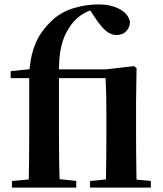

<svg xmlns="http://www.w3.org/2000/svg" viewBox="-20 -850 737 870"><path d="M34.1 0V-29.9L147.4 -40.2H233.9L325.6 -29.9V0ZM109.1 0Q111.1 -58.2 111.7 -117.4Q112.4 -176.6 112.4 -234.8V-496.1H28.4V-527.5L159.5 -541.2L112.1 -516.1Q116.6 -582 131.4 -627.3Q146.3 -672.7 169.8 -705Q193.4 -737.3 221.6 -762.7Q260.1 -796.8 314.7 -813.4Q369.3 -830 428.6 -830Q481.3 -830 521.6 -809Q561.8 -788.1 569 -750.3Q568 -725.6 551.9 -708.5Q535.8 -691.3 507.8 -691.3Q483.8 -691.3 462.3 -708.4Q440.9 -725.4 416.5 -761.2L383 -811.2V-817.4H410.2V-808.6Q377.5 -802.5 345.6 -780.3Q313.7 -758.1 291.6 -721.2Q269.3 -688.9 257.4 -638.6Q245.6 -588.4 247.1 -504.4V-234.8Q247.1 -176.6 248.1 -117.4Q249.1 -58.2 250.8 0ZM388.1 0V-29.9L493.5 -40.2H556.1L663.4 -29.9V0ZM458.3 0Q460.1 -25.5 460.6 -67.4Q461.1 -109.4 461.6 -154.8Q462.1 -200.3 462.1 -234.8V-331Q462.1 -384.3 461.2 -421.2Q460.3 -458 458.3 -496.1H180.6V-535.7H459.8L586.8 -550.4L598.8 -541.7L596.5 -388.7V-234.8Q596.5 -200.3 597 -154.8Q597.5 -109.4 598 -67.4Q598.5 -25.5 599.5 0Z"/></svg>

Font: Noto Serif HK
Style: Regular
Weight: 200
Designer: Ryoko NISHIZUKA 西塚涼子 (kana & ideographs); Frank Grießhammer (Latin, Greek & Cyrillic); Wenlong ZHANG 张文龙 (bopomofo); San
Foundry: Adobe
Version: Version 2.001;hotconv 1.1.0;makeotfexe 2.6.0